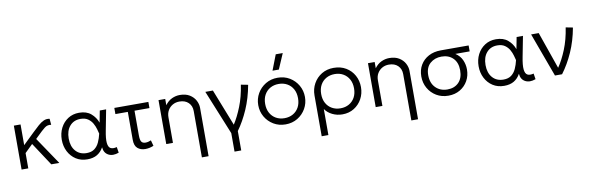

<svg xmlns="http://www.w3.org/2000/svg" viewBox="-59 -1316 6410 2088"><g transform="rotate(-10 3146.0 -272.0)"><path d="M82 0V-485H156V-256.5L278.5 -375Q318.5 -413.5 350.5 -442Q382.5 -470.5 412.8 -484Q443 -497.5 478 -491L483.5 -423.5Q442.5 -431.5 409.8 -405.5Q377 -379.5 328 -331L296 -300L498.5 0H410L243 -254L156 -169V0Z M807 15Q735.5 15 682 -19.5Q628.5 -54 598.5 -112.5Q568.5 -171 568.5 -242.5Q568.5 -314.5 598.2 -372.8Q628 -431 681 -465.5Q734 -500 804 -500Q885.5 -500 935 -457.8Q984.5 -415.5 1006 -355L1031 -485H1101L1057.5 -260Q1040 -171.5 1044.8 -124.5Q1049.5 -77.5 1074.5 -63.5Q1099.5 -49.5 1144 -61L1154 2.5Q1086.5 27.5 1038.8 2Q991 -23.5 986 -86.5Q959.5 -37.5 915.8 -11.2Q872 15 807 15ZM811 -53.5Q864.5 -53.5 897.8 -78.5Q931 -103.5 950.2 -145.5Q969.5 -187.5 981 -238.5Q976 -258 967.2 -290Q958.5 -322 940.2 -354.5Q922 -387 890 -409.2Q858 -431.5 807.5 -431.5Q733.5 -431.5 689.2 -380.5Q645 -329.5 645 -242.5Q645 -155.5 690 -104.5Q735 -53.5 811 -53.5Z M1446.5 14Q1395.5 14 1362 -14.5Q1328.5 -43 1328.5 -108V-417H1191.5V-485H1567.5V-417H1402.5V-146.5Q1402.5 -93.5 1416 -74Q1429.5 -54.5 1461 -54.5Q1490 -54.5 1522 -68.5L1539 -5.5Q1492.5 14 1446.5 14Z M2036 210V-301.5Q2036 -359 1999.2 -394.8Q1962.5 -430.5 1899.5 -430.5Q1858.5 -430.5 1825.5 -411.8Q1792.5 -393 1773 -360Q1753.5 -327 1753.5 -283V0H1679.5V-485H1753.5V-416Q1786 -460.5 1828.8 -480.2Q1871.5 -500 1916 -500Q1981 -500 2024 -473.5Q2067 -447 2088.5 -406.5Q2110 -366 2110 -324V210Z M2396.5 210V6L2196.5 -485H2280L2439.5 -80Q2487.5 -154 2529.2 -258.8Q2571 -363.5 2590.5 -495L2668.5 -480Q2642 -335 2589.5 -215.2Q2537 -95.5 2470.5 -4V210Z M2996 15Q2922 15 2863.5 -20.2Q2805 -55.5 2771.5 -114Q2738 -172.5 2738 -242.5Q2738 -312.5 2771.5 -371Q2805 -429.5 2863.5 -464.8Q2922 -500 2996 -500Q3070.5 -500 3128.8 -464.8Q3187 -429.5 3220.5 -371Q3254 -312.5 3254 -242.5Q3254 -172.5 3220.5 -114Q3187 -55.5 3128.8 -20.2Q3070.5 15 2996 15ZM2996 -53.5Q3049 -53.5 3090 -76.8Q3131 -100 3154.2 -142.2Q3177.5 -184.5 3177.5 -242.5Q3177.5 -300.5 3154.2 -342.8Q3131 -385 3090 -408.2Q3049 -431.5 2996 -431.5Q2943 -431.5 2902 -408.2Q2861 -385 2837.8 -342.8Q2814.5 -300.5 2814.5 -242.5Q2814.5 -184.5 2838 -142.2Q2861.5 -100 2902.2 -76.8Q2943 -53.5 2996 -53.5ZM2956 -585 3021.5 -754.5H3099L3026 -585Z M3359 210V-241Q3359 -312 3391.8 -371Q3424.5 -430 3482.2 -465Q3540 -500 3614.5 -500Q3692.5 -500 3750.5 -465.2Q3808.5 -430.5 3840.5 -372Q3872.5 -313.5 3872.5 -242.5Q3872.5 -172 3840.8 -113.5Q3809 -55 3753 -20Q3697 15 3624 15Q3564 15 3512.8 -10.2Q3461.5 -35.5 3433 -77.5V210ZM3614.5 -53.5Q3667.5 -53.5 3708.5 -76.8Q3749.5 -100 3772.8 -142.2Q3796 -184.5 3796 -242.5Q3796 -300.5 3772.5 -342.8Q3749 -385 3708.2 -408.2Q3667.5 -431.5 3614.5 -431.5Q3561.5 -431.5 3520.5 -408.2Q3479.5 -385 3456.2 -342.8Q3433 -300.5 3433 -242.5Q3433 -184.5 3456.2 -142.2Q3479.5 -100 3520.5 -76.8Q3561.5 -53.5 3614.5 -53.5Z M4349 210V-301.5Q4349 -359 4312.2 -394.8Q4275.5 -430.5 4212.5 -430.5Q4171.5 -430.5 4138.5 -411.8Q4105.5 -393 4086 -360Q4066.5 -327 4066.5 -283V0H3992.5V-485H4066.5V-416Q4099 -460.5 4141.8 -480.2Q4184.5 -500 4229 -500Q4294 -500 4337 -473.5Q4380 -447 4401.5 -406.5Q4423 -366 4423 -324V210Z M4794 15Q4720 15 4662.2 -19.5Q4604.5 -54 4571.5 -112.2Q4538.5 -170.5 4538.5 -241.5Q4538.5 -313.5 4571 -368.2Q4603.5 -423 4661.5 -454Q4719.5 -485 4796.5 -485H5104V-419.5H4945.5Q4996 -387 5018.5 -337Q5041 -287 5041 -232Q5041 -162.5 5009.8 -106.8Q4978.5 -51 4922.8 -18Q4867 15 4794 15ZM4795.5 -53.5Q4872.5 -53.5 4919.5 -101Q4966.5 -148.5 4966.5 -235Q4966.5 -321 4918.5 -369Q4870.5 -417 4791.5 -417Q4716.5 -417 4665.8 -372.5Q4615 -328 4615 -242Q4615 -155.5 4665.2 -104.5Q4715.5 -53.5 4795.5 -53.5Z M5410 15Q5338.5 15 5285 -19.5Q5231.5 -54 5201.5 -112.5Q5171.5 -171 5171.5 -242.5Q5171.5 -314.5 5201.2 -372.8Q5231 -431 5284 -465.5Q5337 -500 5407 -500Q5488.5 -500 5538 -457.8Q5587.5 -415.5 5609 -355L5634 -485H5704L5660.5 -260Q5643 -171.5 5647.8 -124.5Q5652.5 -77.5 5677.5 -63.5Q5702.5 -49.5 5747 -61L5757 2.5Q5689.5 27.5 5641.8 2Q5594 -23.5 5589 -86.5Q5562.5 -37.5 5518.8 -11.2Q5475 15 5410 15ZM5414 -53.5Q5467.5 -53.5 5500.8 -78.5Q5534 -103.5 5553.2 -145.5Q5572.5 -187.5 5584 -238.5Q5579 -258 5570.2 -290Q5561.5 -322 5543.2 -354.5Q5525 -387 5493 -409.2Q5461 -431.5 5410.5 -431.5Q5336.5 -431.5 5292.2 -380.5Q5248 -329.5 5248 -242.5Q5248 -155.5 5293 -104.5Q5338 -53.5 5414 -53.5Z M5972 0 5794 -485H5878L6020.5 -76.5Q6071.5 -151 6114.5 -256.8Q6157.5 -362.5 6177.5 -495L6255 -480Q6228.5 -335 6175 -214.8Q6121.5 -94.5 6050.5 0Z"/></g></svg>

Font: Geologica ExtraLight
Style: Regular
Weight: 200
Designer: Sindre Bremnes, Frode Helland
Foundry: Monokrom Skriftforlag AS
Version: Version 1.010; ttfautohint (v1.8.4.7-5d5b);gftools[0.9.28]